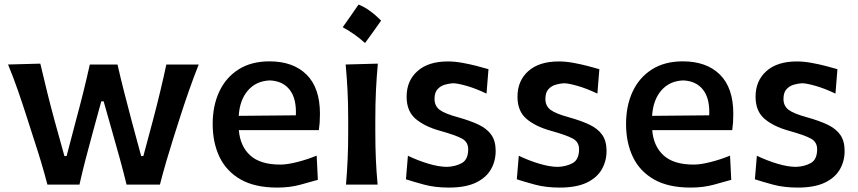

<svg xmlns="http://www.w3.org/2000/svg" viewBox="-20 -827 3844 860"><path d="M192.4 0Q179.2 -50.8 163.8 -102.1Q148.4 -153.3 131.3 -205.1L100.6 -300.8Q81.5 -360.4 61.3 -418.9Q41 -477.5 16.1 -538.1L160.6 -542Q174.8 -480.5 191.7 -412.8Q208.5 -345.2 225.6 -282.7L268.6 -127.9H278.3L319.8 -286.1Q336.9 -348.6 352.5 -411.6Q368.2 -474.6 382.3 -538.1H506.3Q520 -477.5 536.4 -413.6Q552.7 -349.6 569.3 -287.1L612.3 -127.9H622.1L665.5 -290Q681.6 -350.6 697.5 -416.7Q713.4 -482.9 725.1 -538.1H870.1Q846.2 -478 825.7 -419.2Q805.2 -360.4 786.1 -300.8L755.9 -206.1Q739.3 -153.8 724.1 -101.6Q709 -49.3 696.3 0H546.9Q533.2 -56.6 516.6 -116.7Q500 -176.8 484.4 -231.4L444.3 -373H433.6L394.5 -230Q379.4 -175.3 364 -116Q348.6 -56.6 335.9 0Z M1221.7 13.2Q1121.6 13.2 1057.6 -23.4Q993.7 -60.1 963.1 -124.3Q932.6 -188.5 932.6 -271.5Q932.6 -353.5 962.2 -416.7Q991.7 -480 1048.6 -516.1Q1105.5 -552.2 1187 -552.2Q1293 -552.2 1353 -492.9Q1413.1 -433.6 1413.1 -317.4Q1413.1 -295.9 1411.9 -278.6Q1410.6 -261.2 1408.2 -244.1H1049.8Q1055.7 -171.9 1100.8 -130.9Q1146 -89.8 1235.8 -89.8Q1266.6 -89.8 1311.8 -101.3Q1356.9 -112.8 1398.4 -129.9L1403.8 -21.5Q1371.1 -12.2 1324.7 0.5Q1278.3 13.2 1221.7 13.2ZM1305.2 -310.5Q1308.6 -384.8 1277.8 -424.6Q1247.1 -464.4 1188.5 -466.8Q1127.4 -464.4 1090.6 -421.9Q1053.7 -379.4 1049.3 -308.1Z M1586 -806.6Q1611.8 -796.4 1637 -778.1Q1662.3 -759.9 1687 -734.6Q1669.8 -709.9 1651.8 -684.9Q1633.8 -660 1615 -634.2Q1569.9 -675.5 1515.1 -705.1Q1533.3 -730.9 1550.8 -755.8Q1568.3 -780.8 1586 -806.6ZM1529.8 0Q1534.7 -58.6 1537.1 -113.5Q1539.6 -168.5 1539.6 -235.4V-289.1Q1539.6 -364.7 1536.6 -422.1Q1533.7 -479.5 1528.3 -538.1L1672.4 -542Q1667 -482.4 1664.1 -424.3Q1661.1 -366.2 1661.1 -289.1V-235.4Q1661.1 -168.5 1663.6 -113.5Q1666 -58.6 1671.4 0Z M1990.2 13.2Q1928.2 13.2 1879.6 0Q1831.1 -13.2 1798.3 -23.9L1807.1 -129.4Q1851.6 -107.9 1898.7 -93.8Q1945.8 -79.6 1982.9 -79.6Q2021 -81.1 2049.1 -96.9Q2077.1 -112.8 2077.1 -158.7Q2077.1 -190.9 2049.1 -206.3Q2021 -221.7 1949.2 -241.7Q1881.3 -260.7 1841.3 -294.9Q1801.3 -329.1 1801.3 -394Q1801.3 -465.3 1849.9 -508.5Q1898.4 -551.8 1986.3 -551.8Q2016.6 -551.8 2050.5 -545.7Q2084.5 -539.6 2115.7 -531.5Q2147 -523.4 2168 -517.1L2159.2 -407.7Q2109.9 -431.2 2069.3 -442.6Q2028.8 -454.1 2008.8 -454.1Q1992.2 -453.1 1972.9 -447.8Q1953.6 -442.4 1939.9 -427.5Q1926.3 -412.6 1926.3 -383.8Q1926.3 -352.5 1949.2 -335.2Q1972.2 -317.9 2029.8 -302.2Q2085.9 -286.6 2123.8 -268.6Q2161.6 -250.5 2180.9 -222.9Q2200.2 -195.3 2200.2 -150.9Q2200.2 -105 2178.5 -67.6Q2156.7 -30.3 2110.6 -8.5Q2064.5 13.2 1990.2 13.2Z M2486.8 13.2Q2424.8 13.2 2376.2 0Q2327.6 -13.2 2294.9 -23.9L2303.7 -129.4Q2348.1 -107.9 2395.3 -93.8Q2442.4 -79.6 2479.5 -79.6Q2517.6 -81.1 2545.7 -96.9Q2573.7 -112.8 2573.7 -158.7Q2573.7 -190.9 2545.7 -206.3Q2517.6 -221.7 2445.8 -241.7Q2377.9 -260.7 2337.9 -294.9Q2297.9 -329.1 2297.9 -394Q2297.9 -465.3 2346.4 -508.5Q2395 -551.8 2482.9 -551.8Q2513.2 -551.8 2547.1 -545.7Q2581.1 -539.6 2612.3 -531.5Q2643.6 -523.4 2664.6 -517.1L2655.8 -407.7Q2606.4 -431.2 2565.9 -442.6Q2525.4 -454.1 2505.4 -454.1Q2488.8 -453.1 2469.5 -447.8Q2450.2 -442.4 2436.5 -427.5Q2422.9 -412.6 2422.9 -383.8Q2422.9 -352.5 2445.8 -335.2Q2468.8 -317.9 2526.4 -302.2Q2582.5 -286.6 2620.4 -268.6Q2658.2 -250.5 2677.5 -222.9Q2696.8 -195.3 2696.8 -150.9Q2696.8 -105 2675 -67.6Q2653.3 -30.3 2607.2 -8.5Q2561 13.2 2486.8 13.2Z M3073.2 13.2Q2973.1 13.2 2909.2 -23.4Q2845.2 -60.1 2814.7 -124.3Q2784.2 -188.5 2784.2 -271.5Q2784.2 -353.5 2813.7 -416.7Q2843.3 -480 2900.1 -516.1Q2957 -552.2 3038.6 -552.2Q3144.5 -552.2 3204.6 -492.9Q3264.6 -433.6 3264.6 -317.4Q3264.6 -295.9 3263.4 -278.6Q3262.2 -261.2 3259.8 -244.1H2901.4Q2907.2 -171.9 2952.4 -130.9Q2997.6 -89.8 3087.4 -89.8Q3118.2 -89.8 3163.3 -101.3Q3208.5 -112.8 3250 -129.9L3255.4 -21.5Q3222.7 -12.2 3176.3 0.5Q3129.9 13.2 3073.2 13.2ZM3156.7 -310.5Q3160.2 -384.8 3129.4 -424.6Q3098.6 -464.4 3040 -466.8Q2979 -464.4 2942.1 -421.9Q2905.3 -379.4 2900.9 -308.1Z M3553.2 13.2Q3491.2 13.2 3442.6 0Q3394 -13.2 3361.3 -23.9L3370.1 -129.4Q3414.6 -107.9 3461.7 -93.8Q3508.8 -79.6 3545.9 -79.6Q3584 -81.1 3612.1 -96.9Q3640.1 -112.8 3640.1 -158.7Q3640.1 -190.9 3612.1 -206.3Q3584 -221.7 3512.2 -241.7Q3444.3 -260.7 3404.3 -294.9Q3364.3 -329.1 3364.3 -394Q3364.3 -465.3 3412.8 -508.5Q3461.4 -551.8 3549.3 -551.8Q3579.6 -551.8 3613.5 -545.7Q3647.5 -539.6 3678.7 -531.5Q3710 -523.4 3731 -517.1L3722.2 -407.7Q3672.9 -431.2 3632.3 -442.6Q3591.8 -454.1 3571.8 -454.1Q3555.2 -453.1 3535.9 -447.8Q3516.6 -442.4 3502.9 -427.5Q3489.3 -412.6 3489.3 -383.8Q3489.3 -352.5 3512.2 -335.2Q3535.2 -317.9 3592.8 -302.2Q3648.9 -286.6 3686.8 -268.6Q3724.6 -250.5 3743.9 -222.9Q3763.2 -195.3 3763.2 -150.9Q3763.2 -105 3741.5 -67.6Q3719.7 -30.3 3673.6 -8.5Q3627.4 13.2 3553.2 13.2Z"/></svg>

Font: Pinar SemiBold
Style: Regular
Weight: 600
Designer: Amin Abedi
Version: Version 3.000